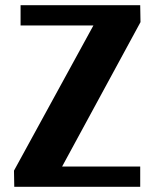

<svg xmlns="http://www.w3.org/2000/svg" viewBox="-20 -720 600 740"><path d="M35 0 33.9 -62.3 363.4 -664.6 387.1 -621.9H59.3V-700H520.4L521.5 -634.7L196.2 -35.4L172.4 -78.1H520.4V0Z"/></svg>

Font: Sutasoma
Style: Regular
Weight: 400
Designer: Izhar Fathurrohim, Akbar Rohmanto, Arusyal Khofiqoini
Foundry: Kiwari Kolektiv
Version: Version 1.102